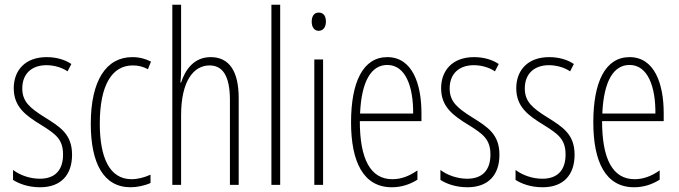

<svg xmlns="http://www.w3.org/2000/svg" viewBox="-20 -780 2865 810"><path d="M284 -127C284 -213 235 -244 169 -285C105 -325 74 -352 74 -407C74 -470 115 -505 176 -505C208 -505 242 -495 265 -479L281 -510C253 -529 216 -539 177 -539C84 -539 38 -481 38 -408C38 -329 88 -293 155 -252C214 -215 246 -193 246 -128C246 -63 213 -26 148 -26C106 -26 64 -41 35 -63V-21C60 -5 99 10 149 10C238 10 284 -43 284 -127Z M531 10C558 10 591 3 615 -8V-43C588 -31 561 -24 535 -24C441 -24 401 -117 401 -259C401 -422 453 -504 540 -504C563 -504 584 -499 604 -488L617 -520C594 -532 568 -539 538 -539C428 -539 363 -440 363 -258C363 -91 417 10 531 10Z M744 -503V-760H707V0H744V-294C744 -440 798 -504 864 -504C916 -504 950 -465 950 -358V0H987V-366C987 -481 946 -539 869 -539C797 -539 761 -484 744 -432H741C744 -455 744 -472 744 -503Z M1162 0V-760H1125V0Z M1325 -727C1303 -727 1295 -709 1295 -688C1295 -667 1305 -650 1324 -650C1343 -650 1355 -665 1355 -689C1355 -709 1347 -727 1325 -727ZM1343 -529H1306V0H1343Z M1614 -539C1511 -539 1461 -433 1461 -264C1461 -97 1513 10 1633 10C1675 10 1711 -3 1741 -22V-61C1705 -36 1671 -24 1635 -24C1543 -24 1498 -109 1498 -269H1758V-303C1758 -425 1720 -539 1614 -539ZM1614 -506C1692 -506 1724 -412 1723 -301H1499C1505 -439 1547 -506 1614 -506Z M2087 -127C2087 -213 2038 -244 1972 -285C1908 -325 1877 -352 1877 -407C1877 -470 1918 -505 1979 -505C2011 -505 2045 -495 2068 -479L2084 -510C2056 -529 2019 -539 1980 -539C1887 -539 1841 -481 1841 -408C1841 -329 1891 -293 1958 -252C2017 -215 2049 -193 2049 -128C2049 -63 2016 -26 1951 -26C1909 -26 1867 -41 1838 -63V-21C1863 -5 1902 10 1952 10C2041 10 2087 -43 2087 -127Z M2404 -127C2404 -213 2355 -244 2289 -285C2225 -325 2194 -352 2194 -407C2194 -470 2235 -505 2296 -505C2328 -505 2362 -495 2385 -479L2401 -510C2373 -529 2336 -539 2297 -539C2204 -539 2158 -481 2158 -408C2158 -329 2208 -293 2275 -252C2334 -215 2366 -193 2366 -128C2366 -63 2333 -26 2268 -26C2226 -26 2184 -41 2155 -63V-21C2180 -5 2219 10 2269 10C2358 10 2404 -43 2404 -127Z M2636 -539C2533 -539 2483 -433 2483 -264C2483 -97 2535 10 2655 10C2697 10 2733 -3 2763 -22V-61C2727 -36 2693 -24 2657 -24C2565 -24 2520 -109 2520 -269H2780V-303C2780 -425 2742 -539 2636 -539ZM2636 -506C2714 -506 2746 -412 2745 -301H2521C2527 -439 2569 -506 2636 -506Z"/></svg>

Font: Noto Sans Lao UI ExtCond ExtLt
Style: Regular
Weight: 200
Width: 2
Designer: Monotype Design Team
Foundry: Monotype Imaging Inc.
Version: Version 2.000